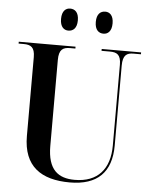

<svg xmlns="http://www.w3.org/2000/svg" viewBox="-61 -964 806 1024"><g transform="rotate(5 342.5 -452.0)"><path d="M461 -796C484 -796 505 -812 505 -855C505 -898 484 -914 461 -914C436 -914 415 -898 415 -855C415 -812 436 -796 461 -796ZM273 -796C298 -796 319 -812 319 -855C319 -898 298 -914 273 -914C250 -914 229 -898 229 -855C229 -812 250 -796 273 -796ZM351 10C499 10 573 -64 573 -207V-635C573 -692 595 -704 630 -704H670V-714H459V-704H504C542 -704 563 -692 563 -638V-206C563 -80 499 -6 376 -6C288 -6 231 -47 231 -175V-635C231 -692 253 -704 291 -704H319V-714H15V-704H43C80 -704 102 -692 102 -639V-217C102 -54 198 10 351 10Z"/></g></svg>

Font: Noto Serif Display SemiCondensed SemiBold
Style: Regular
Weight: 600
Width: 4
Designer: Monotype Design Team
Foundry: Monotype Imaging Inc.
Version: Version 2.009